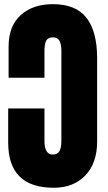

<svg xmlns="http://www.w3.org/2000/svg" viewBox="-20 -887 514 915"><path d="M235.8 7.8Q19 7.8 19 -207.5V-370.1H191.9V-215.3Q191.9 -150.4 231.9 -150.4Q252.4 -150.4 262.5 -165.5Q272.5 -180.7 272.5 -215.3V-645.5Q272.5 -676.3 263.4 -692.6Q254.4 -709 231.9 -709Q210.4 -709 201.2 -694.8Q191.9 -680.7 191.9 -643.6V-516.6H21V-665Q21 -763.2 78.9 -815.2Q136.7 -867.2 231.9 -867.2Q341.3 -867.2 392.1 -802.2Q442.9 -737.3 442.9 -609.4V-212.9Q442.9 -109.9 386.7 -51Q330.6 7.8 235.8 7.8Z"/></svg>

Font: Anton
Style: Regular
Weight: 400
Designer: Vernon Adams, Tural Alisoy
Foundry: Vernon Adams
Version: Version 2.300